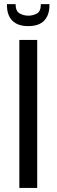

<svg xmlns="http://www.w3.org/2000/svg" viewBox="-20 -930 280 950"><path d="M75.7 0V-732.4H164.1V0ZM119.6 -800.8Q67.9 -800.8 41.3 -827.6Q14.6 -854.5 14.6 -902.3V-909.7H57.1Q57.1 -875 76.9 -863.8Q96.7 -852.5 120.1 -852.5Q143.1 -852.5 162.6 -863Q182.1 -873.5 182.1 -909.7H224.6V-903.3Q224.6 -856 199 -828.4Q173.3 -800.8 119.6 -800.8Z"/></svg>

Font: AntonioLight
Style: Regular
Weight: 300
Designer: Vernon Adams
Foundry: Vernon Adams
Version: Version 1.002